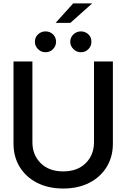

<svg xmlns="http://www.w3.org/2000/svg" viewBox="-20 -1085 735 1117"><path d="M526.9 -727.5H636.7V-249Q636.7 -172.9 600.8 -114Q564.9 -55.2 500 -21.7Q435.1 11.7 347.7 11.7Q260.7 11.7 195.6 -21.7Q130.4 -55.2 94.5 -114Q58.6 -172.9 58.6 -249V-727.5H168.5V-257.8Q168.5 -184.1 216.6 -136Q264.6 -87.9 347.7 -87.9Q430.7 -87.9 478.8 -136Q526.9 -184.1 526.9 -257.8ZM303.7 -952.1 405.8 -1065.4H516.6L389.6 -952.1ZM244.6 -781.2Q219.7 -780.8 201.2 -799.3Q182.6 -817.9 183.1 -841.8Q182.6 -867.7 201.2 -885Q219.7 -902.3 244.6 -902.3Q271 -902.3 288.6 -885Q306.2 -867.7 306.2 -841.8Q306.2 -817.9 288.6 -799.3Q271 -780.8 244.6 -781.2ZM450.7 -781.2Q425.8 -780.8 407.2 -799.3Q388.7 -817.9 388.7 -841.8Q388.7 -867.7 407.2 -885Q425.8 -902.3 450.7 -902.3Q476.6 -902.3 494.4 -885Q512.2 -867.7 511.7 -841.8Q512.2 -817.9 494.4 -799.3Q476.6 -780.8 450.7 -781.2Z"/></svg>

Font: Inter Tight Medium
Style: Regular
Weight: 500
Designer: Rasmus Andersson
Foundry: rsms
Version: Version 3.004; ttfautohint (v1.8.4.7-5d5b)